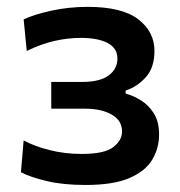

<svg xmlns="http://www.w3.org/2000/svg" viewBox="-20 -529 526 560"><path d="M229 10.5Q163 10.5 115 -1.2Q67 -13 41 -26.5L49 -119.5Q78.5 -103 123.5 -91.5Q168.5 -80 218.5 -80Q284.5 -80 310.2 -99.8Q336 -119.5 336 -145.5Q336 -177.5 305.8 -194.8Q275.5 -212 228 -212H129.5V-290H219Q271.5 -290 297 -309Q322.5 -328 322.5 -358.5Q322.5 -388.5 294 -403.5Q265.5 -418.5 216 -418.5Q179 -418.5 140.5 -410Q102 -401.5 58 -380.5L49 -472.5Q80 -487 130.5 -498Q181 -509 235.5 -509Q336 -509 383.2 -472.8Q430.5 -436.5 430.5 -380.5Q430.5 -331.5 405 -303.5Q379.5 -275.5 346.5 -265V-256Q369 -250 391.2 -236.2Q413.5 -222.5 428.8 -198.2Q444 -174 444 -136.5Q444 -97.5 424.5 -64Q405 -30.5 358.2 -10Q311.5 10.5 229 10.5Z"/></svg>

Font: Commissioner Medium
Style: Regular
Weight: 500
Designer: Kostas Bartsokas
Foundry: Kostas Bartsokas
Version: Version 1.000; ttfautohint (v1.8.3)